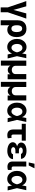

<svg xmlns="http://www.w3.org/2000/svg" viewBox="2247 -3064 1018 5552"><g transform="rotate(90 2756.0 -288.0)"><path d="M11.3 -539.1H162.7L267.4 -166.4L367.4 -539.1H517.6L335.5 -4.7V201.2H193.8V-4.7Z M565.7 201.2V-285.2Q565.7 -368.8 595.6 -426.5Q625.5 -484.1 680.5 -514Q735.5 -543.9 810.4 -543.9Q876.6 -543.9 922.6 -521.8Q968.6 -499.7 997 -460.8Q1025.5 -422 1038.7 -371.3Q1051.9 -320.7 1051.9 -263.9V-254.1Q1051.9 -174.9 1026.4 -115.6Q1001 -56.3 953.2 -23.3Q905.5 9.8 839 9.8Q775.8 9.8 737.1 -20.5Q698.4 -50.7 677 -104.9Q655.6 -159.1 643.3 -229.9L709.7 -254.9Q709.7 -230.4 713.8 -204.7Q718 -179 728.7 -157.4Q739.4 -135.8 758.5 -122.4Q777.7 -109 808.1 -109Q846.5 -109.3 867.8 -130.8Q889.2 -152.2 898 -185.5Q906.9 -218.8 906.7 -254.1V-263.9Q906.9 -305.9 897.2 -341.4Q887.4 -377 865.3 -398.7Q843.3 -420.5 805.8 -420.5Q770.5 -420.5 749.5 -399.8Q728.4 -379.1 719 -345.2Q709.7 -311.3 709.7 -271.3L710.8 201.2Z M1337.3 11.7Q1269.6 11 1217.1 -25Q1164.6 -60.9 1135 -124.2Q1105.3 -187.4 1105.3 -269.5Q1105.3 -351.8 1136.4 -413.9Q1167.5 -476 1220.7 -510.9Q1273.9 -545.9 1339.6 -545.9Q1383.5 -545.9 1419 -530.3Q1454.5 -514.7 1480.8 -486.5Q1507 -458.3 1522.3 -419.5H1567.4L1604.1 -270.5L1670.3 0H1555.1L1493.4 -270.5Q1487.8 -297.3 1478.2 -324.8Q1468.7 -352.2 1453.3 -375.5Q1438 -398.7 1416.2 -412.9Q1394.3 -427.1 1364.3 -427.1Q1328.6 -427.1 1303.1 -407.1Q1277.6 -387.1 1264.1 -351.9Q1250.5 -316.7 1250.4 -270.9Q1250.5 -224.3 1264.2 -188Q1277.8 -151.8 1302.5 -131.1Q1327.2 -110.4 1359.6 -110.4Q1387.8 -110.4 1410.1 -125.2Q1432.3 -140.1 1449 -164Q1465.7 -187.9 1476.9 -215.5Q1488.1 -243.1 1493.4 -268.6L1549.6 -539.1H1663.1L1604.1 -268.6L1567.4 -122.3H1523.8Q1509.4 -84.6 1484.2 -54.1Q1459.1 -23.5 1422.7 -5.9Q1386.2 11.7 1337.3 11.7Z M1732.6 195.7V-539.1H1882V-230.1Q1882.4 -197.2 1897.7 -172.4Q1912.9 -147.6 1939.9 -133.5Q1966.9 -119.5 2002.1 -119.5Q2038.3 -119.5 2065.4 -133.5Q2092.6 -147.6 2107.7 -172.5Q2122.8 -197.5 2122.5 -230.1V-539.1H2271.7V0H2128.3V-76.6H2123.8Q2108 -41.5 2075.3 -22.3Q2042.7 -3.1 2002.3 -3.1Q1961.9 -3.1 1929.4 -22.3Q1896.9 -41.5 1880.5 -76.6H1876.2V195.7Z M2346.4 195.7V-539.1H2495.8V-230.1Q2496.2 -197.2 2511.4 -172.4Q2526.7 -147.6 2553.7 -133.5Q2580.7 -119.5 2615.9 -119.5Q2652.1 -119.5 2679.2 -133.5Q2706.3 -147.6 2721.4 -172.5Q2736.5 -197.5 2736.2 -230.1V-539.1H2885.4V0H2742.1V-76.6H2737.6Q2721.8 -41.5 2689.1 -22.3Q2656.4 -3.1 2616.1 -3.1Q2575.7 -3.1 2543.2 -22.3Q2510.6 -41.5 2494.2 -76.6H2489.9V195.7Z M3180.1 11.7Q3112.4 11 3059.9 -25Q3007.4 -60.9 2977.7 -124.2Q2948 -187.4 2948 -269.5Q2948 -351.8 2979.2 -413.9Q3010.3 -476 3063.5 -510.9Q3116.7 -545.9 3182.4 -545.9Q3226.3 -545.9 3261.8 -530.3Q3297.3 -514.7 3323.5 -486.5Q3349.8 -458.3 3365 -419.5H3410.2L3446.9 -270.5L3513.1 0H3397.9L3336.1 -270.5Q3330.6 -297.3 3321 -324.8Q3311.4 -352.2 3296.1 -375.5Q3280.8 -398.7 3258.9 -412.9Q3237.1 -427.1 3207 -427.1Q3171.4 -427.1 3145.9 -407.1Q3120.4 -387.1 3106.8 -351.9Q3093.3 -316.7 3093.2 -270.9Q3093.3 -224.3 3106.9 -188Q3120.6 -151.8 3145.3 -131.1Q3170 -110.4 3202.3 -110.4Q3230.6 -110.4 3252.8 -125.2Q3275.1 -140.1 3291.8 -164Q3308.5 -187.9 3319.7 -215.5Q3330.9 -243.1 3336.1 -268.6L3392.4 -539.1H3505.9L3446.9 -268.6L3410.2 -122.3H3366.6Q3352.1 -84.6 3327 -54.1Q3301.9 -23.5 3265.4 -5.9Q3229 11.7 3180.1 11.7Z M4048 -525V-408H3559.2V-525ZM3724.4 -525H3870.1V-163.7Q3869.8 -142.6 3875.4 -130.7Q3881.1 -118.8 3891.7 -114Q3902.3 -109.3 3916.8 -108.8Q3933 -109.3 3943 -111.5Q3953 -113.7 3965 -116.2L3979.9 -5.7Q3957.4 3.3 3936.2 6.5Q3914.9 9.8 3887.3 9.8Q3810.1 9.8 3767.2 -33.3Q3724.4 -76.3 3724.4 -164.1Z M4304.5 -282.4H4413.5V-225.4H4336.3Q4310.2 -225.6 4287 -218.7Q4263.9 -211.7 4249.6 -197.6Q4235.3 -183.4 4235 -161.5Q4235.4 -136.6 4261.4 -118.1Q4287.4 -99.6 4336.3 -99.8Q4385.8 -99.6 4410.4 -114Q4435 -128.3 4439.3 -155.5H4582.2Q4580.3 -114.7 4560.5 -83.8Q4540.7 -52.9 4507.6 -32.1Q4474.5 -11.3 4432.5 -0.8Q4390.5 9.8 4344.1 9.8Q4273.2 9.8 4216.2 -9.3Q4159.1 -28.4 4125.9 -63.7Q4092.7 -99 4092.4 -147.1Q4092.7 -175.6 4105 -200.1Q4117.3 -224.6 4143 -243.2Q4168.7 -261.8 4208.7 -272.1Q4248.8 -282.4 4304.5 -282.4ZM4413.5 -261.7H4304.5Q4252.4 -261.7 4214.2 -272.6Q4176 -283.4 4151.1 -301.7Q4126.3 -319.9 4113.9 -343.2Q4101.6 -366.5 4101.6 -391.2Q4101.9 -441 4132.9 -475.5Q4163.9 -510.1 4218.5 -528Q4273 -545.9 4343.4 -545.9Q4406.9 -545.9 4458 -526.9Q4509 -507.9 4540 -472.1Q4571 -436.2 4573.6 -385.4H4428.9Q4426 -411.8 4400.5 -424.5Q4375.1 -437.1 4335.7 -437.1Q4290.9 -437.1 4267.9 -419.8Q4244.8 -402.4 4244.7 -378.9Q4244.8 -354.9 4268.9 -340.2Q4293.1 -325.6 4336.3 -325.8H4413.5Z M4650 -539.1H4795.1L4793.4 -168.9Q4793.3 -136.7 4807.8 -125.7Q4822.3 -114.6 4850.2 -114.6Q4863.5 -114.6 4873.7 -115.6Q4884 -116.6 4893 -117.4V-8.2Q4873.6 -1.6 4851 2.3Q4828.3 6.2 4803.9 6.2Q4732.8 6.2 4691.3 -30.4Q4649.8 -67.1 4650 -151.4ZM4676.8 -609.6 4714.3 -776.6H4847.5L4764.5 -609.6Z M5153.7 11.7Q5086 11 5033.5 -25Q4981.1 -60.9 4951.4 -124.2Q4921.7 -187.4 4921.7 -269.5Q4921.7 -351.8 4952.8 -413.9Q4983.9 -476 5037.1 -510.9Q5090.3 -545.9 5156.1 -545.9Q5199.9 -545.9 5235.4 -530.3Q5270.9 -514.7 5297.2 -486.5Q5323.4 -458.3 5338.7 -419.5H5383.8L5420.5 -270.5L5486.7 0H5371.5L5309.8 -270.5Q5304.2 -297.3 5294.6 -324.8Q5285.1 -352.2 5269.7 -375.5Q5254.4 -398.7 5232.6 -412.9Q5210.7 -427.1 5180.7 -427.1Q5145 -427.1 5119.5 -407.1Q5094 -387.1 5080.5 -351.9Q5066.9 -316.7 5066.8 -270.9Q5066.9 -224.3 5080.6 -188Q5094.2 -151.8 5118.9 -131.1Q5143.7 -110.4 5176 -110.4Q5204.2 -110.4 5226.5 -125.2Q5248.7 -140.1 5265.4 -164Q5282.1 -187.9 5293.3 -215.5Q5304.5 -243.1 5309.8 -268.6L5366 -539.1H5479.5L5420.5 -268.6L5383.8 -122.3H5340.2Q5325.8 -84.6 5300.6 -54.1Q5275.5 -23.5 5239.1 -5.9Q5202.6 11.7 5153.7 11.7Z"/></g></svg>

Font: Inter Display V
Style: Regular
Weight: 400
Designer: Rasmus Andersson
Foundry: rsms
Version: Version 3.015;git-src